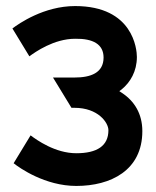

<svg xmlns="http://www.w3.org/2000/svg" viewBox="-20 -610 515 634"><path d="M21 -516 77 -424C96 -438 158 -482 228 -482C287 -483 322 -464 322 -420C322 -369 279 -354 226 -354H155L216 -254H226C304 -254 338 -205 338 -180C338 -128 300 -104 232 -104C162 -104 101 -148 81 -163L25 -71C45 -55 129 4 232 4C345 4 450 -47 450 -177C450 -234 424 -276 383 -303L374 -309L382 -315C410 -338 432 -374 432 -422C432 -447 420 -590 228 -590C125 -590 42 -532 21 -516Z"/></svg>

Font: Charger Eco
Style: Regular
Weight: 1000
Designer: Jasper
Foundry: Cannot Into Space Fonts
Version: Version 1.1